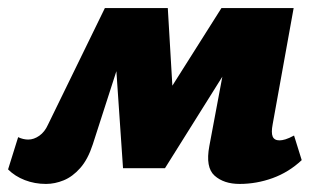

<svg xmlns="http://www.w3.org/2000/svg" viewBox="-43 -446 790 476"><path d="M551 10Q512 10 489 -10.5Q466 -31 476 -84L530 -372L596 -396L366 -29H262L239 -365L271 -426H373L389 -154H334L506 -426H685L633 -138Q629 -117 633 -107.5Q637 -98 650 -98Q656 -98 664.5 -100.5Q673 -103 686 -110L705 -49Q673 -19 633 -4.5Q593 10 551 10ZM71 10Q43 10 18.5 0.5Q-6 -9 -23 -26L2 -106Q8 -103 14.5 -101.5Q21 -100 27 -100Q41 -100 54.5 -109.5Q68 -119 76 -137L217 -426H296L187 -88Q175 -51 156 -29.5Q137 -8 115 1Q93 10 71 10Z"/></svg>

Font: Ysabeau Infant Black
Style: Italic
Weight: 900
Italic angle: -12°
Designer: Christian Thalmann (Catharsis Fonts)
Version: Version 2.001;gftools[0.9.30]; featfreeze: ss01,ss02,lnum